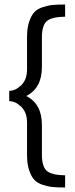

<svg xmlns="http://www.w3.org/2000/svg" viewBox="-20 -699 334 852"><path d="M100 -535Q100 -574 109 -601.5Q118 -629 131.5 -644Q145 -659 169 -667Q193 -675 214.5 -677Q236 -679 269 -679V-625Q209 -624 187.5 -605Q166 -586 166 -534V-402Q166 -307 96 -273Q166 -239 166 -144V-12Q166 40 187.5 59Q209 78 269 79V133Q236 133 214.5 131Q193 129 169 121Q145 113 131.5 98Q118 83 109 55.5Q100 28 100 -11V-155Q100 -200 74.5 -225Q49 -250 21 -250V-296Q49 -296 74.5 -321Q100 -346 100 -391Z"/></svg>

Font: Questrial
Style: Regular
Weight: 400
Designer: Joe Prince
Foundry: Joe Prince
Version: Version 1.002